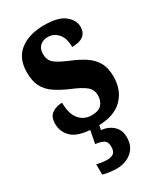

<svg xmlns="http://www.w3.org/2000/svg" viewBox="-196 -625 800 938"><g transform="rotate(-30 204.0 -155.5)"><path d="M197 10Q99 10 61 -21.5Q23 -53 23 -103Q23 -143 47 -159.5Q71 -176 104 -176Q104 -113 130.5 -81.5Q157 -50 199 -50Q240 -50 257 -70Q274 -90 274 -120Q274 -152 250.5 -171.5Q227 -191 176 -212Q127 -233 94 -255.5Q61 -278 45 -309.5Q29 -341 29 -389Q29 -469 80.5 -508.5Q132 -548 216 -548Q297 -548 332.5 -518.5Q368 -489 368 -453Q368 -387 283 -387Q283 -437 260 -463Q237 -489 203 -489Q176 -489 159 -473Q142 -457 142 -429Q142 -395 162.5 -376.5Q183 -358 241 -334Q285 -316 317.5 -294.5Q350 -273 368 -241.5Q386 -210 386 -162Q386 -84 338 -37Q290 10 197 10ZM173 237Q161 237 137 234Q113 231 98 226V168Q131 176 154 176Q178 176 191.5 167Q205 158 205 130Q205 101 187.5 92Q170 83 143 80L160 -9H210L202 35Q242 39 268 63Q294 87 294 127Q294 180 259.5 208.5Q225 237 173 237Z"/></g></svg>

Font: Noto Serif Ethiopic ExtraCondensed ExtraBold
Style: Regular
Weight: 800
Width: 2
Designer: Monotype Design Team
Foundry: Monotype Imaging Inc.
Version: Version 2.102; ttfautohint (v1.8.4.7-5d5b)